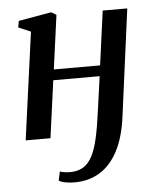

<svg xmlns="http://www.w3.org/2000/svg" viewBox="-53 -589 666 833"><g transform="rotate(-5 280.0 -172.0)"><path d="M470 -67Q458.5 22.5 427.5 81.8Q396.5 141 348.8 170.5Q301 200 237.5 200Q216 200 197.2 196.2Q178.5 192.5 170 186L178.5 147.5Q185.5 150 197.8 152Q210 154 222.5 154Q256.5 154 280.2 139.5Q304 125 319.8 94.2Q335.5 63.5 346 16.2Q356.5 -31 365 -95.5L386.5 -249.5H184.5L150.5 0H42.5L106.5 -468L53 -491L58 -519L201 -544L223 -531L191 -296H392.5L424.5 -532H531.5Z"/></g></svg>

Font: Merriweather 72pt Medium
Style: Italic
Weight: 500
Italic angle: -7.8°
Version: Version 2.101